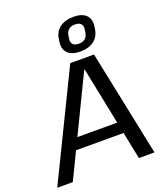

<svg xmlns="http://www.w3.org/2000/svg" viewBox="-200 -1078 1028 1193"><g transform="rotate(-20 314.5 -482.0)"><path d="M311 -700H468L613 0H510L382 -631H378L73 0H-30ZM150 -253H504L493 -179H140ZM396 -746Q340 -746 313 -773Q286 -800 293 -848L295 -862Q301 -911 336 -937.5Q371 -964 427 -964Q483 -964 510 -937.5Q537 -911 530 -862L528 -848Q521 -799 486.5 -772.5Q452 -746 396 -746ZM403 -795Q430 -795 445 -808Q460 -821 464 -845L467 -866Q471 -890 458.5 -903Q446 -916 420 -916Q394 -916 378.5 -903Q363 -890 359 -866L356 -845Q352 -821 364.5 -808Q377 -795 403 -795Z"/></g></svg>

Font: Pathway Extreme 28pt Medium
Style: Italic
Weight: 500
Italic angle: -8°
Designer: Eduardo Rodriguez Tunni
Foundry: Eduardo Rodriguez Tunni
Version: Version 1.001;gftools[0.9.26]